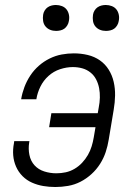

<svg xmlns="http://www.w3.org/2000/svg" viewBox="-20 -742 540 770"><path d="M202 8Q177 8 153.5 4Q130 0 108.5 -9.5Q87 -19 70.5 -35.5Q54 -52 44.5 -73.5Q35 -95 33 -119Q31 -143 36 -168L37 -176H98L97 -170Q93 -145 98 -120.5Q103 -96 118.5 -79Q134 -62 157.5 -54.5Q181 -47 206 -47Q225 -47 243.5 -51Q262 -55 279 -65Q296 -75 309.5 -89.5Q323 -104 332.5 -120.5Q342 -137 347.5 -155Q353 -173 356 -191L363 -232H177L186 -288H372L376 -311Q380 -331 380.5 -350.5Q381 -370 377.5 -388.5Q374 -407 365.5 -423.5Q357 -440 342.5 -451.5Q328 -463 310 -468Q292 -473 272 -473Q247 -473 221 -464.5Q195 -456 174.5 -437.5Q154 -419 142 -394.5Q130 -370 126 -345V-344H65V-345Q69 -369 78 -393Q87 -417 101.5 -439Q116 -461 136 -478.5Q156 -496 179.5 -507.5Q203 -519 227.5 -523.5Q252 -528 276 -528Q305 -528 332 -521.5Q359 -515 380.5 -500Q402 -485 416 -462.5Q430 -440 436 -413.5Q442 -387 441.5 -359Q441 -331 436 -302L416 -182Q412 -157 404 -132.5Q396 -108 381.5 -85Q367 -62 346.5 -43.5Q326 -25 302.5 -13Q279 -1 253 3.5Q227 8 202 8ZM405 -618Q392 -618 381 -622.5Q370 -627 362.5 -636Q355 -645 353 -657.5Q351 -670 353 -683Q354 -691 359 -699.5Q364 -708 371.5 -713Q379 -718 387.5 -720Q396 -722 404 -722Q417 -722 428.5 -717.5Q440 -713 447 -704Q454 -695 456.5 -682.5Q459 -670 456 -657Q455 -649 450 -640.5Q445 -632 438 -627Q431 -622 422 -620Q413 -618 405 -618ZM205 -618Q192 -618 181 -622.5Q170 -627 162.5 -636Q155 -645 153 -657.5Q151 -670 153 -683Q154 -691 159 -699.5Q164 -708 171.5 -713Q179 -718 187.5 -720Q196 -722 204 -722Q217 -722 228.5 -717.5Q240 -713 247 -704Q254 -695 256.5 -682.5Q259 -670 256 -657Q255 -649 250 -640.5Q245 -632 238 -627Q231 -622 222 -620Q213 -618 205 -618Z"/></svg>

Font: Iosevka Term Curly Light
Style: Italic
Weight: 300
Italic angle: -9°
Designer: Belleve Invis
Foundry: Belleve Invis
Version: Version 32.3.0